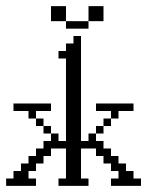

<svg xmlns="http://www.w3.org/2000/svg" viewBox="-20 -605 503 625"><path d="M121.6 -170.4V-194.8H146V-170.4ZM292.5 -170.4V-194.8H316.9V-170.4ZM97.2 -194.8V-219.2H121.6V-194.8ZM316.9 -194.8V-219.2H341.3V-194.8ZM72.8 -219.2V-243.7H23.9V-268.1H146V-243.7H97.2V-219.2ZM341.3 -219.2V-243.7H292.5V-268.1H414.6V-243.7H365.7V-219.2ZM0 0V-23.9H23.9V-48.3H48.3V-72.8H72.8V-97.2H97.2V-121.6H121.6V-146H146V-170.4H170.4V-146H194.8V-414.6H170.4V-439H194.8V-463.4H219.2V-487.8H243.7V-146H268.1V-170.4H292.5V-146H316.9V-121.6H341.3V-97.2H365.7V-72.8H390.1V-48.3H414.6V-23.9H439V0H341.3V-23.9H365.7V-48.3H341.3V-72.8H316.9V-97.2H292.5V-121.6H243.7V-23.9H268.1V0H170.4V-23.9H194.8V-121.6H146V-97.2H121.6V-72.8H97.2V-48.3H72.8V-23.9H97.2V0ZM194.8 -511.7V-536.1H268.1V-511.7ZM146 -536.1V-585H194.8V-536.1ZM268.1 -536.1V-585H316.9V-536.1Z"/></svg>

Font: FS Mondwest Regular
Style: Regular
Weight: 400
Designer: NZWStudios2024
Foundry: https://fontstruct.com
Version: Version 1.0